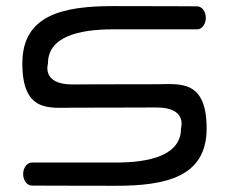

<svg xmlns="http://www.w3.org/2000/svg" viewBox="-20 -598 737 618"><path d="M483.5 -326.9C322 -326.9 213.5 -326.2 213.5 -326.2C113 -326 134.4 -392 134.4 -393.9C134.4 -479.8 233 -503.6 344.5 -503.6C456 -503.6 614.5 -503.5 614.5 -503.5C629.5 -503.5 642.5 -519.7 642.5 -540.6C642.5 -561.5 629.5 -577.6 614.5 -577.6C614.5 -577.6 506 -578.4 344.5 -578.4C183 -578.4 51.9 -550 51.9 -393.9C51.9 -234.8 140 -251.4 213.5 -251.4C375 -251.4 483 -252.3 483.5 -252.1C584 -252.3 562.6 -186.4 562.6 -184.5C562.6 -98.6 464 -74.8 352.5 -74.8C241 -74.8 82.5 -74.8 82.5 -74.8C67.5 -74.8 54.5 -58.7 54.5 -37.8C54.5 -16.9 67.5 -0.7 82.5 -0.7C82.5 -0.7 191 0 352.5 0C514 0 645.1 -28.3 645.1 -184.5C645.1 -343.6 557 -326.9 483.5 -326.9Z"/></svg>

Font: Hi.
Style: Regular
Weight: 400
Designer: Mew Too, Robert Jablonski
Foundry: Cannot Into Space Fonts
Version: Version 1.996